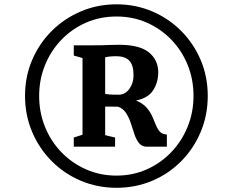

<svg xmlns="http://www.w3.org/2000/svg" viewBox="-20 -934 1079 890"><path d="M96 -489.5Q96 -578.5 128.8 -655.5Q161.5 -732.5 219.8 -790.5Q278 -848.5 355 -881.2Q432 -914 520 -914Q608.5 -914 685.5 -881.2Q762.5 -848.5 820.2 -790.2Q878 -732 910.5 -655.2Q943 -578.5 943 -489.5Q943 -400.5 910.5 -323Q878 -245.5 820.2 -187Q762.5 -128.5 685.5 -96Q608.5 -63.5 520 -63.5Q432 -63.5 355 -96Q278 -128.5 219.8 -187Q161.5 -245.5 128.8 -323Q96 -400.5 96 -489.5ZM161.5 -489.5Q161.5 -412.5 188.8 -345.5Q216 -278.5 265 -228Q314 -177.5 379 -148.8Q444 -120 520 -120Q595.5 -120 660.5 -149Q725.5 -178 774 -228.8Q822.5 -279.5 849.8 -346.5Q877 -413.5 877 -489.5Q877 -566 850 -632.8Q823 -699.5 774.2 -750Q725.5 -800.5 660.8 -829Q596 -857.5 520 -857.5Q443.5 -857.5 378.2 -828.8Q313 -800 264.2 -749.2Q215.5 -698.5 188.5 -631.8Q161.5 -565 161.5 -489.5ZM362.5 -309.5V-665L322 -676.5V-724H412.5Q434 -723.5 450.5 -724.2Q467 -725 485.2 -725.5Q503.5 -726 530.5 -726.5Q627.5 -726.5 670.5 -691Q713.5 -655.5 713.5 -599Q713.5 -552.5 690.2 -516Q667 -479.5 610.5 -468Q641.5 -455.5 658.8 -436Q676 -416.5 685.5 -395.2Q695 -374 702.5 -354.8Q710 -335.5 721.2 -323.5Q732.5 -311.5 753.5 -310.5V-254H660.5Q638 -254 624.8 -270.2Q611.5 -286.5 603.2 -311.5Q595 -336.5 586.5 -362.8Q578 -389 564.2 -410.2Q550.5 -431.5 527 -439.5L467.5 -440V-307.5L513.5 -296.5V-254H322V-296.5ZM467.5 -498.5Q475.5 -497 486.5 -496.2Q497.5 -495.5 509 -495.2Q520.5 -495 530 -495Q560 -495 579.5 -521.8Q599 -548.5 599 -585Q599 -632.5 579.2 -653Q559.5 -673.5 518 -673.5Q506.5 -673.5 493.8 -672.5Q481 -671.5 467.5 -668.5Z"/></svg>

Font: Merriweather 36pt ExtraBold
Style: Regular
Weight: 800
Designer: Eben Sorkin
Foundry: Eben Sorkin
Version: Version 2.100